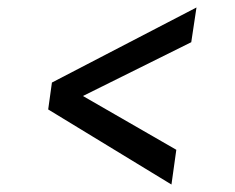

<svg xmlns="http://www.w3.org/2000/svg" viewBox="-20 -607 630 514"><path d="M439 -113 109 -314 119 -386 506 -587 492 -494 202 -350 452 -206Z"/></svg>

Font: Host Grotesk
Style: Italic
Weight: 400
Italic angle: -8°
Designer: Doğukan Karapınar based on Poppins by Indian Type Foundry, Jonny Pinhorn
Foundry: Element Type
Version: Version 1.001; ttfautohint (v1.8.4.7-5d5b)